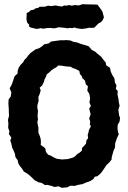

<svg xmlns="http://www.w3.org/2000/svg" viewBox="-20 -874 610 915"><path d="M274 21 260 14 239 17 229 13 206 7 195 8 177 -3 164 -5 145 -15 132 -28 120 -39 105 -50 94 -56 83 -73 76 -81 67 -96 64 -111 54 -124 51 -141 45 -156 38 -170 34 -190 29 -203 34 -218 22 -236 25 -247 19 -265 20 -285 18 -303 23 -322 22 -341V-353L20 -380L21 -400L31 -414L34 -434L26 -453L35 -469L39 -479L45 -497L49 -510L64 -524V-535L69 -551L78 -565L91 -578L95 -587L107 -599L113 -608L126 -622L140 -632L150 -639L166 -644L180 -653L191 -663L212 -667L223 -676L244 -679L266 -682H282L297 -683L316 -681L329 -675L346 -672L365 -665L392 -657L402 -654L418 -636L435 -627L443 -619L462 -604L473 -589L484 -576L486 -563L504 -551L508 -532L516 -515L525 -501L528 -480L535 -467L532 -450L541 -441L540 -423L545 -400L546 -388L550 -370L544 -351L548 -323L552 -313L550 -295L541 -280L540 -262L542 -246L546 -234L537 -215L529 -191L528 -171L521 -156L517 -141L512 -123V-114L501 -100L487 -87L476 -70L469 -60L460 -48L444 -34L432 -32L425 -21L410 -11L390 -4L371 4L363 5L344 9L338 12L316 11L299 19ZM275 -114 304 -116 330 -124 339 -130 347 -139 360 -147 370 -156 371 -169 380 -178 390 -190 392 -206 400 -215 398 -232 401 -240 404 -255 413 -272 408 -282 410 -295 405 -309 412 -330 405 -356 413 -369 406 -386 409 -399V-409L406 -426L396 -442L399 -463L389 -472L385 -490L373 -501L369 -512L361 -521L358 -536L341 -545L326 -550L317 -556L299 -557L272 -561L258 -562L248 -553L235 -546L225 -539L215 -529L203 -520L199 -508L192 -495L189 -483L181 -467L169 -456L174 -443L169 -426L163 -412L164 -394L158 -371V-359L161 -347L159 -321L161 -304L158 -292L161 -275L163 -266V-242L170 -225L174 -211L175 -196L174 -183L189 -173L196 -166L199 -150L209 -137L223 -132L231 -127L248 -118L261 -116ZM155 -736 130 -742 119 -746V-756L109 -767L106 -783L107 -800V-812L118 -817L126 -825L141 -828L149 -834L163 -837L169 -842H181H193L210 -847L223 -845L245 -848L260 -845L277 -843L285 -848L297 -847L309 -850L322 -847L338 -850L354 -848L365 -851L372 -854L401 -853H409L444 -852L451 -843L460 -831L468 -819L474 -796L475 -790L468 -776L460 -768L449 -762L444 -757L429 -742L416 -741L406 -742L392 -739L371 -736L346 -739L336 -743L324 -740L313 -741L302 -739L291 -741L273 -743L257 -744L247 -740L231 -739L223 -741L202 -740L185 -737L176 -740Z"/></svg>

Font: Winky Rough SemiBold
Style: Regular
Weight: 600
Designer: Simon Atzbach
Foundry: typofactur
Version: Version 1.206; ttfautohint (v1.8.4.7-5d5b)